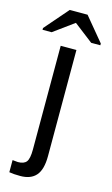

<svg xmlns="http://www.w3.org/2000/svg" viewBox="-190 -778 603 1037"><g transform="rotate(15 111.5 -260.0)"><path d="M37.6 207.5C76.7 207.5 106 196.3 125.5 173.8C145 151.4 154.8 115.2 154.8 65.4V-528.3H66.9V52.2C66.9 86.1 62.3 108.9 53.2 120.6C44.1 132.3 28.3 138.2 5.9 138.2L-24.4 135.3V203.1C-8.1 206.1 12.5 207.5 37.6 207.5ZM272.9 -596.2 163.6 -728H64L-50.3 -596.2V-586.4H0.5L113.8 -668.9H114.7L221.7 -586.4H272.9Z"/></g></svg>

Font: Arimo
Style: Regular
Weight: 400
Designer: Steve Matteson
Foundry: Monotype Imaging Inc.
Version: Version 1.32